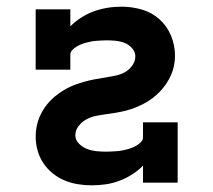

<svg xmlns="http://www.w3.org/2000/svg" viewBox="-20 -548 640 576"><path d="M254 8Q234 8 213 4.5Q192 1 173 -7Q154 -15 137.5 -28.5Q121 -42 109.5 -59.5Q98 -77 92.5 -97.5Q87 -118 87 -139Q87 -154 90 -169Q93 -184 99 -198Q105 -212 113.5 -224.5Q122 -237 132.5 -247.5Q143 -258 155.5 -267Q168 -276 181 -283Q194 -290 208.5 -295Q223 -300 237.5 -304Q252 -308 266.5 -310.5Q281 -313 296 -315.5Q311 -318 326 -321Q341 -324 354 -331Q367 -338 376.5 -351Q386 -364 386 -379Q386 -392 376.5 -403Q367 -414 354.5 -419Q342 -424 328 -425.5Q314 -427 301 -427Q293 -427 285 -426.5Q277 -426 269 -425.5Q261 -425 253.5 -423.5Q246 -422 238.5 -420Q231 -418 223.5 -415Q216 -412 209.5 -408Q203 -404 197 -398Q191 -392 191 -384V-339H87V-520H191V-469Q206 -484 224 -495.5Q242 -507 261.5 -514Q281 -521 302 -524.5Q323 -528 345 -528Q375 -528 405 -519.5Q435 -511 458 -490.5Q481 -470 493 -441Q505 -412 505 -381Q505 -366 502 -351Q499 -336 493 -322.5Q487 -309 478.5 -296.5Q470 -284 459.5 -273Q449 -262 437 -253Q425 -244 411.5 -237Q398 -230 384 -224.5Q370 -219 355.5 -215.5Q341 -212 326 -209.5Q311 -207 296 -205Q281 -203 266.5 -200Q252 -197 238.5 -189.5Q225 -182 215.5 -169.5Q206 -157 206 -142Q206 -128 217 -117Q228 -106 241.5 -101Q255 -96 269.5 -94.5Q284 -93 298 -93Q306 -93 314 -93.5Q322 -94 330 -94.5Q338 -95 346 -96.5Q354 -98 361.5 -100Q369 -102 376.5 -105Q384 -108 390.5 -112Q397 -116 403 -122Q409 -128 409 -136V-181H513V0H409V-51Q394 -36 376 -24.5Q358 -13 338 -5.5Q318 2 297 5Q276 8 254 8Z"/></svg>

Font: Iosevka Plex Etoile
Style: Bold
Weight: 700
Designer: Belleve Invis
Foundry: Belleve Invis
Version: Version 25.1.1; ttfautohint (v1.8.4)